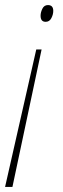

<svg xmlns="http://www.w3.org/2000/svg" viewBox="-29 -556 249 757"><path d="M181 -513Q181 -536 160 -536Q145 -536 138 -521.5Q131 -507 131 -494Q131 -470 151 -470Q166 -470 173.5 -484.5Q181 -499 181 -513ZM20 181 135 -361H114L-9 181Z"/></svg>

Font: Noto Sans Display SemiCondensed Thin
Style: Italic
Weight: 250
Width: 4
Designer: Monotype Design team
Foundry: Monotype Imaging Inc.
Version: 1.000